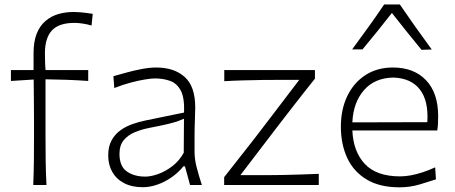

<svg xmlns="http://www.w3.org/2000/svg" viewBox="-20 -818 2010 849"><path d="M127 0H185.5Q182.6 -57.1 181.9 -110.1Q181.2 -163.1 181.2 -226.1V-467.3Q228 -466.8 274.9 -465.1Q321.8 -463.4 370.1 -460V-508.3H181.6Q180.2 -518.1 179.4 -540.8Q178.7 -563.5 178.7 -583Q178.7 -649.9 209.5 -683.3Q240.2 -716.8 309.6 -716.8Q327.1 -716.8 348.1 -713.4Q369.1 -710 384.8 -705.1L390.1 -756.8Q380.4 -758.3 365.7 -760.3Q351.1 -762.2 335.7 -763.7Q320.3 -765.1 307.1 -765.1Q270.5 -765.1 238.3 -755.9Q206.1 -746.6 181.2 -725.3Q156.2 -704.1 142.3 -669.2Q128.4 -634.3 128.4 -583Q128.4 -563.5 128.4 -545.2Q128.4 -526.9 128.4 -508.3H28.3V-460L128.9 -466.3Q129.4 -412.6 129.9 -366.2Q130.4 -319.8 130.4 -276.9V-226.1Q130.4 -163.1 129.9 -110.1Q129.4 -57.1 127 0Z M622.6 -37.1Q572.8 -37.1 540.5 -60.1Q508.3 -83 508.3 -137.7Q508.3 -174.8 526.6 -197.5Q544.9 -220.2 575 -232.9Q605 -245.6 640.1 -252.4Q693.8 -262.7 723.6 -270Q753.4 -277.3 768.8 -283Q784.2 -288.6 793.5 -293L792.5 -142.6Q772.9 -106.9 742.4 -83.5Q711.9 -60.1 679.7 -48.6Q647.5 -37.1 622.6 -37.1ZM611.8 9.8Q642.6 9.8 675.8 -1.7Q709 -13.2 739 -34.2Q769 -55.2 791 -82.5H797.9L820.3 0H872.6Q858.9 -42 849.6 -78.1Q840.3 -114.3 840.3 -146V-216.8Q840.3 -251.5 841.8 -286.1Q843.3 -320.8 843.3 -343.3Q843.3 -436 796.6 -477.8Q750 -519.5 670.9 -519.5Q641.1 -519.5 606 -512.7Q570.8 -505.9 537.8 -496.8Q504.9 -487.8 481.4 -481L485.4 -428.7Q523.4 -443.8 559.1 -453.1Q594.7 -462.4 622.3 -466.8Q649.9 -471.2 664.6 -471.2Q701.7 -471.2 731.9 -460.4Q762.2 -449.7 779.3 -417.5Q796.4 -385.3 793.9 -320.3L620.6 -284.7Q594.7 -279.3 566.4 -269.5Q538.1 -259.8 513.7 -242.7Q489.3 -225.6 473.9 -198.2Q458.5 -170.9 458.5 -130.4Q458.5 -89.4 476.6 -57.6Q494.6 -25.9 528.8 -8.1Q563 9.8 611.8 9.8Z M971.2 0H1389.6V-49.3Q1353 -47.9 1310.3 -46.4Q1267.6 -44.9 1227.3 -44.2Q1187 -43.5 1157.2 -43.5H1043L1208.5 -260.3Q1235.4 -294.9 1265.1 -333.5Q1294.9 -372.1 1323.2 -408Q1351.6 -443.8 1372.6 -470.2V-508.3H971.7V-459Q1011.7 -461.4 1055.9 -462.6Q1100.1 -463.9 1140.9 -464.4Q1181.6 -464.8 1210.9 -464.8H1303.2L1145 -257.3Q1106.9 -207 1062.3 -150.6Q1017.6 -94.2 971.2 -34.7Z M1746.1 10.3Q1793.5 10.3 1835.7 -2.4Q1877.9 -15.1 1907.7 -24.9L1904.3 -78.1Q1877 -65.4 1849.6 -56.4Q1822.3 -47.4 1796.9 -42.7Q1771.5 -38.1 1749.5 -38.1Q1645 -38.1 1593.5 -92.8Q1542 -147.5 1538.1 -241.2H1913.6Q1916 -255.9 1916.7 -271Q1917.5 -286.1 1917.5 -304.2Q1917.5 -407.2 1863.8 -463.4Q1810.1 -519.5 1717.3 -519.5Q1647.5 -519.5 1595.7 -485.8Q1543.9 -452.1 1515.6 -393.1Q1487.3 -334 1487.3 -257.8Q1487.3 -180.2 1515.4 -119.6Q1543.5 -59.1 1601.1 -24.4Q1658.7 10.3 1746.1 10.3ZM1869.6 -277.8 1538.1 -276.9Q1542 -364.3 1588.9 -418.7Q1635.7 -473.1 1718.3 -475.1Q1797.4 -472.7 1836.4 -422.6Q1875.5 -372.6 1869.6 -277.8ZM1843.8 -597.7 1889.2 -599.1Q1852.1 -649.4 1816.9 -699.2Q1781.7 -749 1748 -798.3H1678.7Q1645.5 -749 1609.9 -699.5Q1574.2 -649.9 1537.1 -599.6H1583Q1616.7 -640.1 1649.2 -680.4Q1681.6 -720.7 1712.9 -760.7Q1744.6 -720.2 1777.6 -679.2Q1810.5 -638.2 1843.8 -597.7Z"/></svg>

Font: Pinar FD VF
Style: Regular
Weight: 300
Designer: Amin Abedi
Version: Version 2.000